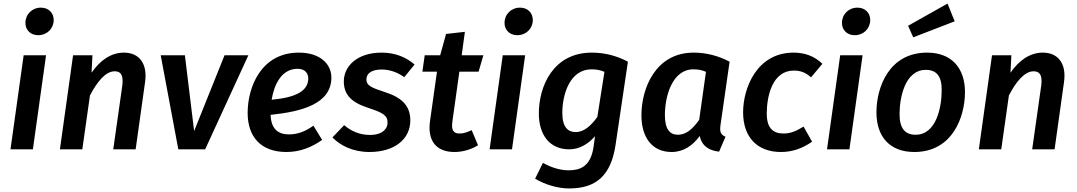

<svg xmlns="http://www.w3.org/2000/svg" viewBox="-20 -840 6060 1080"><path d="M195 -642C244 -642 282 -679 282 -727C282 -767 254 -797 210 -797C161 -797 123 -760 123 -711C123 -672 151 -642 195 -642ZM239 -529H113L39 0H165Z M677 -544C603 -544 542 -499 495 -431L500 -529H391L317 0H443L486 -303C525 -378 573 -439 625 -439C656 -439 676 -422 668 -359L617 0H743L796 -378C811 -482 763 -544 677 -544Z M1377 -529H1243L1072 -103L1020 -529H884L983 0H1134Z M1844 -404C1844 -479 1782 -544 1661 -544C1448 -544 1373 -349 1373 -205C1373 -71 1447 15 1591 15C1668 15 1734 -12 1792 -53L1743 -133C1695 -99 1653 -84 1605 -84C1547 -84 1505 -112 1502 -194C1676 -212 1844 -255 1844 -404ZM1508 -279C1522 -364 1563 -453 1654 -453C1701 -453 1714 -422 1714 -399C1714 -331 1650 -292 1508 -279Z M2127 -544C1985 -544 1914 -464 1914 -383C1914 -307 1956 -264 2052 -233C2136 -205 2160 -191 2160 -149C2160 -117 2133 -81 2061 -81C2001 -81 1953 -104 1916 -136L1850 -67C1893 -22 1965 15 2058 15C2198 15 2288 -56 2288 -163C2288 -246 2239 -292 2145 -322C2068 -347 2041 -359 2041 -393C2041 -428 2072 -449 2127 -449C2171 -449 2215 -434 2254 -406L2312 -477C2265 -518 2203 -544 2127 -544Z M2564 -437H2672L2699 -529H2577L2595 -661L2489 -649L2456 -529H2369L2356 -437H2438L2399 -160C2383 -48 2434 15 2536 15C2579 15 2627 3 2669 -23L2633 -108C2608 -96 2588 -89 2565 -89C2531 -89 2517 -107 2525 -159Z M2890 -642C2939 -642 2977 -679 2977 -727C2977 -767 2949 -797 2905 -797C2856 -797 2818 -760 2818 -711C2818 -672 2846 -642 2890 -642ZM2934 -529H2808L2734 0H2860Z M3309 -544C3091 -544 3011 -354 3011 -202C3011 -81 3072 0 3182 0C3240 0 3290 -31 3327 -74L3319 -16C3303 99 3241 118 3178 118C3128 118 3076 100 3034 76L2990 165C3044 198 3117 220 3181 220C3329 220 3417 152 3443 -28L3512 -493C3448 -527 3380 -544 3309 -544ZM3307 -450C3336 -450 3355 -446 3380 -436L3340 -182C3305 -134 3266 -97 3218 -97C3175 -97 3143 -125 3143 -204C3143 -314 3188 -450 3307 -450Z M3882 -544C3666 -544 3588 -341 3588 -192C3588 -67 3648 15 3758 15C3825 15 3877 -22 3916 -75C3928 -18 3969 7 4025 13L4061 -71C4031 -83 4028 -102 4033 -138L4084 -493C4019 -527 3952 -544 3882 -544ZM3880 -450C3909 -450 3928 -446 3951 -436L3913 -166C3877 -116 3841 -82 3793 -82C3749 -82 3720 -112 3720 -192C3720 -302 3763 -450 3880 -450Z M4444 -544C4238 -544 4160 -346 4160 -208C4160 -70 4238 15 4373 15C4438 15 4495 -6 4548 -43L4500 -128C4459 -103 4428 -89 4387 -89C4329 -89 4293 -119 4293 -201C4293 -300 4325 -443 4445 -443C4482 -443 4511 -433 4542 -405L4606 -481C4562 -524 4507 -544 4444 -544Z M4788 -642C4837 -642 4875 -679 4875 -727C4875 -767 4847 -797 4803 -797C4754 -797 4716 -760 4716 -711C4716 -672 4744 -642 4788 -642ZM4832 -529H4706L4632 0H4758Z M5310 -820 5088 -695 5117 -630 5350 -720ZM5123 15C5339 15 5408 -184 5408 -322C5408 -458 5332 -544 5195 -544C4980 -544 4910 -348 4910 -208C4910 -70 4986 15 5123 15ZM5130 -82C5071 -82 5040 -118 5040 -198C5040 -288 5069 -447 5188 -447C5247 -447 5278 -412 5277 -332C5277 -242 5249 -82 5130 -82Z M5846 -544C5772 -544 5711 -499 5664 -431L5669 -529H5560L5486 0H5612L5655 -303C5694 -378 5742 -439 5794 -439C5825 -439 5845 -422 5837 -359L5786 0H5912L5965 -378C5980 -482 5932 -544 5846 -544Z"/></svg>

Font: Fira Sans Medium
Style: Italic
Weight: 500
Italic angle: -8°
Designer: bBox Type GmbH & Carrois Corporate GbR & Edenspiekermann AG
Foundry: bBox Type GmbH & Carrois Corporate GbR & Edenspiekermann AG
Version: Version 4.301;PS 004.301;hotconv 1.0.88;makeotf.lib2.5.64775